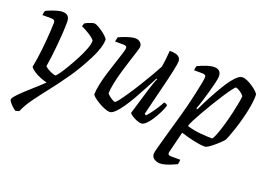

<svg xmlns="http://www.w3.org/2000/svg" viewBox="-99 -765 1721 1230"><g transform="rotate(20 761.0 -150.0)"><path d="M78 200Q66 192 53.5 180.5Q41 169 33 158Q25 147 25 143Q25 132 41.5 113.5Q58 95 84.5 70Q111 45 142.5 17.5Q174 -10 204 -39Q183 -44 159 -53.5Q135 -63 115 -76Q95 -89 85 -103Q90 -128 95 -160.5Q100 -193 104 -228Q108 -263 110.5 -297.5Q113 -332 115 -361.5Q117 -391 117 -412Q117 -427 110.5 -431.5Q104 -436 90 -436H31Q31 -441 32 -447Q33 -453 34.5 -458.5Q36 -464 38 -467Q54 -475 74 -482.5Q94 -490 113 -495Q132 -500 145 -500Q171 -500 183 -487.5Q195 -475 195 -448Q195 -414 192.5 -372.5Q190 -331 186 -288Q182 -245 177 -205.5Q172 -166 167 -137Q173 -130 187.5 -121.5Q202 -113 217.5 -107Q233 -101 241 -101Q245 -101 261.5 -123.5Q278 -146 299 -181.5Q320 -217 341 -256.5Q362 -296 375.5 -331.5Q389 -367 389 -389Q389 -395 377.5 -405Q366 -415 349.5 -425.5Q333 -436 318 -444Q303 -452 295 -454Q295 -461 297 -467.5Q299 -474 301 -477Q308 -482 320.5 -487.5Q333 -493 345 -496.5Q357 -500 363 -500Q372 -500 388.5 -491Q405 -482 423 -469Q441 -456 453 -443.5Q465 -431 465 -425Q465 -399 453.5 -363Q442 -327 421 -287Q377 -201 329.5 -132.5Q282 -64 237.5 -7.5Q193 49 157.5 97.5Q122 146 102 193Z M647 0Q633 0 611.5 -8.5Q590 -17 569 -29.5Q548 -42 533.5 -54Q519 -66 517 -72Q517 -100 525.5 -141Q534 -182 548 -227Q562 -272 575.5 -312.5Q589 -353 598 -382Q607 -411 607 -420Q607 -429 600.5 -432.5Q594 -436 582 -436H527Q527 -444 529.5 -453.5Q532 -463 533 -467Q552 -476 572.5 -483.5Q593 -491 611 -495.5Q629 -500 642 -500Q662 -500 675.5 -488.5Q689 -477 689 -459Q689 -451 680 -423Q671 -395 658 -354.5Q645 -314 632 -269.5Q619 -225 610 -182.5Q601 -140 601 -109Q613 -95 631 -83.5Q649 -72 657 -72Q663 -72 680.5 -95Q698 -118 723 -155Q748 -192 774.5 -235Q801 -278 824.5 -318.5Q848 -359 863 -387Q867 -409 870.5 -441Q874 -473 876 -500Q899 -500 916 -496Q933 -492 942.5 -481.5Q952 -471 952 -454Q952 -438 940.5 -384.5Q929 -331 908.5 -250Q888 -169 863 -66L874 -59Q884 -69 899.5 -89.5Q915 -110 930.5 -134Q946 -158 955 -176Q964 -176 970.5 -172.5Q977 -169 979 -164Q973 -142 959.5 -114.5Q946 -87 929 -60.5Q912 -34 894.5 -17Q877 0 862 0Q849 0 830.5 -7.5Q812 -15 797 -25Q782 -35 779 -42L832 -218Q841 -247 849 -269.5Q857 -292 862 -301L857 -304Q839 -270 817.5 -229Q796 -188 773 -147.5Q750 -107 727 -73.5Q704 -40 683.5 -20Q663 0 647 0Z M1063 200Q1042 200 1023.5 188.5Q1005 177 1005 154Q1005 144 1016.5 102Q1028 60 1046 -3.5Q1064 -67 1085 -141Q1094 -172 1104.5 -214.5Q1115 -257 1124.5 -300Q1134 -343 1140 -375Q1146 -407 1146 -417Q1146 -428 1139.5 -432Q1133 -436 1120 -436H1065Q1065 -444 1067 -453.5Q1069 -463 1071 -467Q1087 -474 1107 -482Q1127 -490 1146.5 -495Q1166 -500 1180 -500Q1203 -500 1215.5 -488Q1228 -476 1228 -454Q1228 -439 1220 -405.5Q1212 -372 1201 -333.5Q1190 -295 1179.5 -262Q1169 -229 1162 -213L1170 -208Q1190 -251 1216.5 -301Q1243 -351 1271 -397Q1299 -443 1325.5 -471.5Q1352 -500 1372 -500Q1388 -500 1407.5 -491Q1427 -482 1446 -469Q1465 -456 1477.5 -443.5Q1490 -431 1491 -425Q1492 -390 1484.5 -346Q1477 -302 1465.5 -258Q1454 -214 1441.5 -176.5Q1429 -139 1419.5 -114.5Q1410 -90 1407 -87Q1401 -79 1386.5 -65Q1372 -51 1354.5 -36Q1337 -21 1321 -10.5Q1305 0 1296 0Q1264 0 1219 -10Q1174 -20 1130 -34L1095 107Q1091 121 1096.5 127Q1102 133 1115 133H1178Q1178 141 1176.5 149.5Q1175 158 1173 165Q1158 172 1137.5 180.5Q1117 189 1097 194.5Q1077 200 1063 200ZM1323 -65Q1333 -76 1345 -108.5Q1357 -141 1369 -182.5Q1381 -224 1390.5 -266Q1400 -308 1406 -340.5Q1412 -373 1412 -385Q1407 -394 1395.5 -403Q1384 -412 1372.5 -418Q1361 -424 1355 -424Q1351 -424 1335 -403Q1319 -382 1296.5 -347.5Q1274 -313 1249.5 -273Q1225 -233 1203.5 -195Q1182 -157 1167 -128Q1152 -99 1150 -87Q1197 -73 1244 -69Q1291 -65 1323 -65Z"/></g></svg>

Font: Texturina Medium 12pt Light
Style: Italic
Weight: 300
Italic angle: -11°
Version: Version 1.002